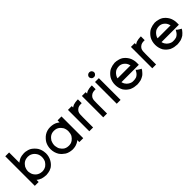

<svg xmlns="http://www.w3.org/2000/svg" viewBox="260 -1909 3141 3141"><g transform="rotate(-45 1830.0 -339.0)"><path d="M171.9 -49.8V-37.1V-24.4V-6.8H153.3H151.4H147.5H138.7H128.9H122.1H116.2H109.4H101.6H83V-690.4H101.6H103.5H107.4H116.2H126H131.8H138.7H146.5H153.3H171.9V-453.1Q191.4 -469.7 212.9 -480.5Q231.4 -492.2 250 -498Q284.2 -508.8 309.6 -508.8Q335 -511.7 340.3 -511.7Q345.7 -511.7 352.5 -509.8H364.3H366.2Q421.9 -502 463.9 -478.5Q513.7 -445.3 548.8 -395.5Q585.9 -335 587.9 -262.7L588.9 -261.7V-253.9Q588.9 -183.6 556.6 -124Q526.4 -67.4 472.7 -31.2H471.7Q427.7 -6.8 389.6 -2.9Q353.5 2 338.9 2.9L337.9 2Q288.1 0 247.1 -12.7Q204.1 -28.3 171.9 -55.7ZM343.8 -424.8H335.9Q310.5 -423.8 288.1 -418Q246.1 -406.2 216.8 -372.1Q203.1 -357.4 192.4 -339.8Q185.5 -326.2 178.7 -302.7Q171.9 -279.3 171.9 -256.8Q171.9 -252 171.9 -247.1V-241.2Q173.8 -221.7 179.7 -203.1Q183.6 -185.5 194.3 -167Q216.8 -128.9 252.9 -107.4Q279.3 -92.8 303.2 -88.9Q327.1 -85 335.9 -85Q360.4 -85 383.8 -91.8Q405.3 -97.7 426.8 -111.3Q458 -134.8 479.5 -168.9Q499 -209 499.5 -255.4Q500 -301.8 478.5 -340.8Q454.1 -381.8 418 -403.3Q395.5 -417 370.1 -421.9Q366.2 -421.9 361.8 -422.4Q357.4 -422.9 356.4 -422.9H354.5Q349.6 -424.8 343.8 -424.8Z M1103.5 -458V-470.7V-483.4V-501H1122.1H1125H1128.9H1131.8H1133.8H1140.6H1148.4H1154.3H1160.2H1168H1175.8H1194.3V2H1175.8H1173.8H1169.9H1160.2H1150.4H1144.5H1138.7H1130.9H1122.1H1103.5V-15.6V-17.6V-21.5V-42V-44.9Q1083 -26.4 1060.5 -15.6Q1043 -7.8 1025.4 -1Q998 7.8 973.1 9.8Q948.2 11.7 944.8 11.7Q941.4 11.7 941.4 11.7H940.4Q866.2 7.8 814.5 -22.5Q787.1 -41 766.1 -60.5Q745.1 -80.1 727.5 -106.4Q690.4 -168.9 688.5 -243.2V-244.1V-250Q688.5 -319.3 720.7 -379.9Q737.3 -407.2 757.8 -428.7Q803.7 -480.5 869.1 -500Q903.3 -509.8 941.4 -509.8H942.4Q1018.6 -507.8 1067.4 -478.5Q1083 -470.7 1096.7 -459Q1101.6 -455.1 1103.5 -454.1ZM777.3 -250Q777.3 -249 777.3 -244.1V-242.2V-236.3Q779.3 -216.8 785.2 -196.3Q789.1 -177.7 797.9 -161.1Q822.3 -121.1 857.4 -97.7Q884.8 -82 908.7 -79.1Q932.6 -76.2 941.4 -76.2Q965.8 -76.2 988.3 -82Q1009.8 -87.9 1031.2 -103.5Q1060.5 -124 1084 -161.1Q1103.5 -203.1 1103.5 -250.5Q1103.5 -297.9 1083 -338.9Q1071.3 -357.4 1056.6 -373.5Q1042 -389.6 1023.4 -401.4Q997.1 -417 973.6 -419.9Q950.2 -422.9 941.4 -422.9Q916 -422.9 893.6 -417Q851.6 -404.3 822.3 -370.1Q808.6 -355.5 797.9 -337.9Q791 -323.2 784.2 -299.3Q777.3 -275.4 777.3 -250Z M1432.6 -248V-206.1V-164.1V-124V-85V-55.7V-27.3V-7.8H1415H1413.1H1409.2H1399.4H1389.6H1383.8H1377.9H1371.1H1362.3H1344.7V-502H1362.3H1365.2H1369.1H1377.9H1387.7H1393.6H1399.4H1407.2H1415H1432.6V-483.4V-481.4V-477.5V-469.7Q1451.2 -483.4 1475.6 -494.1Q1497.1 -501 1520.5 -504.9Q1542 -508.8 1563.5 -508.8H1582V-490.2V-487.3V-483.4V-473.6V-464.8V-459V-453.1V-446.3V-438.5V-420.9H1563.5H1560.5H1556.6Q1538.1 -420.9 1521.5 -417Q1490.2 -409.2 1468.8 -387.7Q1459 -377.9 1451.2 -367.2Q1436.5 -341.8 1434.6 -313.5V-312.5Q1432.6 -280.3 1432.6 -248Z M1754.9 -248V-206.1V-164.1V-124V-85V-55.7V-27.3V-7.8H1737.3H1735.4H1731.4H1721.7H1711.9H1706.1H1700.2H1693.4H1684.6H1667V-502H1684.6H1687.5H1691.4H1700.2H1710H1715.8H1721.7H1729.5H1737.3H1754.9V-483.4V-481.4V-477.5V-469.7Q1773.4 -483.4 1797.9 -494.1Q1819.3 -501 1842.8 -504.9Q1864.3 -508.8 1885.7 -508.8H1904.3V-490.2V-487.3V-483.4V-473.6V-464.8V-459V-453.1V-446.3V-438.5V-420.9H1885.7H1882.8H1878.9Q1860.4 -420.9 1843.8 -417Q1812.5 -409.2 1791 -387.7Q1781.2 -377.9 1773.4 -367.2Q1758.8 -341.8 1756.8 -313.5V-312.5Q1754.9 -280.3 1754.9 -248Z M2025.4 -580.1H2023.4H2020.5Q2010.7 -582 1997.1 -585.9L1985.4 -594.7Q1978.5 -601.6 1976.6 -606.4Q1967.8 -618.2 1966.8 -634.8Q1966.8 -652.3 1976.6 -665Q1989.3 -679.7 1998.5 -684.6Q2007.8 -689.5 2019.5 -690.4H2020.5H2025.4Q2036.1 -690.4 2041 -688.5Q2055.7 -684.6 2064.5 -676.8Q2069.3 -671.9 2073.2 -665Q2080.1 -655.3 2082 -644.5Q2085 -629.9 2079.1 -614.3Q2075.2 -607.4 2069.8 -601.1Q2064.5 -594.7 2059.6 -590.8Q2055.7 -587.9 2051.8 -585.9Q2047.9 -583 2039.1 -581.1Q2032.2 -580.1 2028.3 -580.1ZM1980.5 -8.8V-511.7H1999H2002H2003.9H2013.7H2023.4H2029.3H2036.1H2043.9H2050.8H2069.3V-8.8H2050.8H2047.9H2045.9H2036.1H2026.4H2020.5H2013.7H2006.8H1999Z M2686.5 -236.3V-233.4V-228.5V-222.7V-204.1H2284.2Q2292 -172.9 2303.7 -155.3Q2323.2 -123 2356.4 -102.5Q2391.6 -81.1 2418 -80.1Q2443.4 -80.1 2452.1 -80.1Q2460.9 -80.1 2475.6 -82.5Q2490.2 -85 2506.8 -89.8Q2516.6 -94.7 2526.4 -100.6Q2536.1 -108.4 2545.9 -116.2Q2565.4 -134.8 2578.1 -159.2L2591.8 -183.6L2608.4 -166Q2611.3 -165 2613.3 -163.1Q2617.2 -160.2 2621.1 -157.2Q2633.8 -149.4 2637.2 -147Q2640.6 -144.5 2642.6 -142.6L2648.4 -140.6L2650.4 -139.6Q2654.3 -136.7 2656.2 -134.8L2673.8 -126Q2663.1 -106.4 2661.6 -104.5Q2660.2 -102.5 2659.2 -100.6Q2646.5 -83 2631.8 -68.4Q2616.2 -50.8 2597.7 -37.1Q2565.4 -16.6 2528.3 -3.9Q2499 2.9 2477.5 4.9Q2456.1 7.8 2441.4 7.8H2440.4Q2404.3 4.9 2372.1 0Q2338.9 -7.8 2305.7 -22.5L2304.7 -23.4Q2278.3 -39.1 2254.9 -59.6Q2233.4 -80.1 2215.8 -105.5L2214.8 -106.4Q2179.7 -168.9 2178.7 -243.2V-246.1Q2178.7 -318.4 2210.9 -378.9Q2226.6 -405.3 2248 -428.2Q2269.5 -451.2 2296.9 -469.7Q2318.4 -482.4 2337.9 -488.3Q2357.4 -496.1 2375 -500Q2408.2 -506.8 2428.7 -507.8H2437.5Q2445.3 -507.8 2452.1 -505.9H2462.9H2464.8Q2493.2 -502 2518.6 -494.1Q2545.9 -485.4 2568.4 -472.7Q2620.1 -439.5 2654.3 -380.9Q2670.9 -351.6 2679.7 -312.5Q2686.5 -284.2 2686.5 -253.9Q2686.5 -246.1 2686.5 -239.3ZM2283.2 -293H2583Q2576.2 -324.2 2559.6 -351.6Q2543 -377 2511.7 -398.4Q2481.4 -415 2460 -417Q2446.3 -418 2443.4 -418Q2440.4 -418 2439 -418Q2437.5 -418 2436.5 -418Q2414.1 -418 2393.6 -412.1Q2373 -408.2 2353.5 -395.5Q2339.8 -386.7 2327.1 -373Q2314.5 -359.4 2304.7 -344.7Q2295.9 -330.1 2289.1 -315.4Q2286.1 -303.7 2283.2 -293Z M2889.6 -248V-206.1V-164.1V-124V-85V-55.7V-27.3V-7.8H2872.1H2870.1H2866.2H2856.4H2846.7H2840.8H2835H2828.1H2819.3H2801.8V-502H2819.3H2822.3H2826.2H2835H2844.7H2850.6H2856.4H2864.3H2872.1H2889.6V-483.4V-481.4V-477.5V-469.7Q2908.2 -483.4 2932.6 -494.1Q2954.1 -501 2977.5 -504.9Q2999 -508.8 3020.5 -508.8H3039.1V-490.2V-487.3V-483.4V-473.6V-464.8V-459V-453.1V-446.3V-438.5V-420.9H3020.5H3017.6H3013.7Q2995.1 -420.9 2978.5 -417Q2947.3 -409.2 2925.8 -387.7Q2916 -377.9 2908.2 -367.2Q2893.6 -341.8 2891.6 -313.5V-312.5Q2889.6 -280.3 2889.6 -248Z M3613.3 -236.3V-233.4V-228.5V-222.7V-204.1H3210.9Q3218.8 -172.9 3230.5 -155.3Q3250 -123 3283.2 -102.5Q3318.4 -81.1 3344.7 -80.1Q3370.1 -80.1 3378.9 -80.1Q3387.7 -80.1 3402.3 -82.5Q3417 -85 3433.6 -89.8Q3443.4 -94.7 3453.1 -100.6Q3462.9 -108.4 3472.7 -116.2Q3492.2 -134.8 3504.9 -159.2L3518.6 -183.6L3535.2 -166Q3538.1 -165 3540 -163.1Q3543.9 -160.2 3547.9 -157.2Q3560.5 -149.4 3564 -147Q3567.4 -144.5 3569.3 -142.6L3575.2 -140.6L3577.1 -139.6Q3581.1 -136.7 3583 -134.8L3600.6 -126Q3589.8 -106.4 3588.4 -104.5Q3586.9 -102.5 3585.9 -100.6Q3573.2 -83 3558.6 -68.4Q3543 -50.8 3524.4 -37.1Q3492.2 -16.6 3455.1 -3.9Q3425.8 2.9 3404.3 4.9Q3382.8 7.8 3368.2 7.8H3367.2Q3331.1 4.9 3298.8 0Q3265.6 -7.8 3232.4 -22.5L3231.4 -23.4Q3205.1 -39.1 3181.6 -59.6Q3160.2 -80.1 3142.6 -105.5L3141.6 -106.4Q3106.4 -168.9 3105.5 -243.2V-246.1Q3105.5 -318.4 3137.7 -378.9Q3153.3 -405.3 3174.8 -428.2Q3196.3 -451.2 3223.6 -469.7Q3245.1 -482.4 3264.6 -488.3Q3284.2 -496.1 3301.8 -500Q3335 -506.8 3355.5 -507.8H3364.3Q3372.1 -507.8 3378.9 -505.9H3389.6H3391.6Q3419.9 -502 3445.3 -494.1Q3472.7 -485.4 3495.1 -472.7Q3546.9 -439.5 3581.1 -380.9Q3597.7 -351.6 3606.4 -312.5Q3613.3 -284.2 3613.3 -253.9Q3613.3 -246.1 3613.3 -239.3ZM3210 -293H3509.8Q3502.9 -324.2 3486.3 -351.6Q3469.7 -377 3438.5 -398.4Q3408.2 -415 3386.7 -417Q3373 -418 3370.1 -418Q3367.2 -418 3365.7 -418Q3364.3 -418 3363.3 -418Q3340.8 -418 3320.3 -412.1Q3299.8 -408.2 3280.3 -395.5Q3266.6 -386.7 3253.9 -373Q3241.2 -359.4 3231.4 -344.7Q3222.7 -330.1 3215.8 -315.4Q3212.9 -303.7 3210 -293Z"/></g></svg>

Font: LeFont
Style: Default
Weight: 400
Designer: Leryon MEDIA
Version: Version 1.0